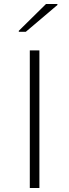

<svg xmlns="http://www.w3.org/2000/svg" viewBox="-20 -940 346 960"><path d="M129 0V-688H177V0ZM74 -781V-786L210 -920H267V-915L109 -781Z"/></svg>

Font: Saira Expanded ExtraLight
Style: Regular
Weight: 250
Width: 7
Designer: Hector Gatti with collaboration of the Omnibus-Type team
Foundry: Omnibus-Type
Version: Version 1.101